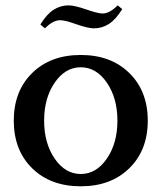

<svg xmlns="http://www.w3.org/2000/svg" viewBox="-20 -668 589 701"><path d="M323.2 -564.5Q301.3 -564.5 256.8 -580.1Q217.8 -594.2 199.7 -594.2Q173.3 -594.2 144 -564.5L127.4 -578.6Q150.9 -616.7 176 -632.6Q201.2 -648.4 230.5 -648.4Q252.4 -648.4 296.9 -632.8Q337.9 -618.7 354.5 -618.7Q379.9 -618.7 409.7 -648.4L426.3 -634.8Q402.8 -596.7 377.7 -580.6Q352.5 -564.5 323.2 -564.5ZM274.9 12.2Q164.6 12.2 97.4 -53.7Q30.3 -119.6 30.3 -227.5Q30.3 -335.4 97.4 -401.4Q164.6 -467.3 274.9 -467.3Q384.8 -467.3 452.1 -401.4Q519.5 -335.4 519.5 -227.5Q519.5 -119.6 452.1 -53.7Q384.8 12.2 274.9 12.2ZM179.7 -88.9Q218.3 -32.7 274.9 -32.7Q331.5 -32.7 370.1 -88.9Q408.7 -145 408.7 -227.5Q408.7 -310.1 370.1 -366.2Q331.5 -422.4 274.9 -422.4Q218.3 -422.4 179.7 -366.2Q141.1 -310.1 141.1 -227.5Q141.1 -145 179.7 -88.9Z"/></svg>

Font: Elstob 6pt Medium
Style: Regular
Weight: 500
Designer: Peter S. Baker
Version: Version 1.015